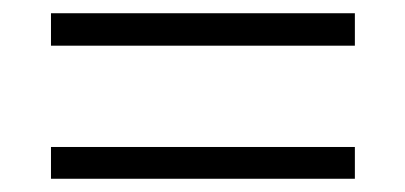

<svg xmlns="http://www.w3.org/2000/svg" viewBox="-20 -549 612 290"><path d="M57 -480H516V-529H57ZM57 -279H516V-327H57Z"/></svg>

Font: Noto Sans Tamil UI Light
Style: Regular
Weight: 300
Designer: Jelle Bosma - Monotype Design Team
Foundry: Monotype Imaging Inc.
Version: Version 2.004